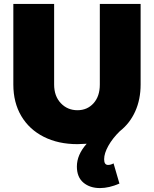

<svg xmlns="http://www.w3.org/2000/svg" viewBox="-20 -721 785 979"><path d="M697 -701V-290Q697 -214 669.5 -153Q642 -92 591 -52Q554 -16 532.5 22.5Q511 61 511 91Q511 120 531 120Q545 120 559 112L589 215Q536 238 490 238Q438 238 405 210Q372 182 372 128Q372 68 422 12Q392 14 375 14Q277 14 203 -23.5Q129 -61 88.5 -129.5Q48 -198 48 -290V-701H256V-290Q256 -231 290 -195Q324 -159 375 -159Q425 -159 457 -194.5Q489 -230 489 -290V-701Z"/></svg>

Font: Gontserrat ExtraBold
Style: Regular
Weight: 800
Designer: Julieta Ulanovsky
Foundry: Julieta Ulanovsky
Version: Version 6.001